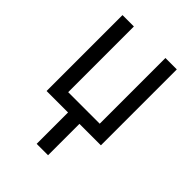

<svg xmlns="http://www.w3.org/2000/svg" viewBox="-215 -617 930 930"><g transform="rotate(45 250.0 -152.5)"><path d="M211 215V0H64V-520H142V-70H358V-520H436V0H289V215Z"/></g></svg>

Font: Iosevka Fuck
Style: Regular
Weight: 400
Monospace: yes
Designer: Belleve Invis
Foundry: Belleve Invis
Version: Version 28.0.7; ttfautohint (v1.8.3)